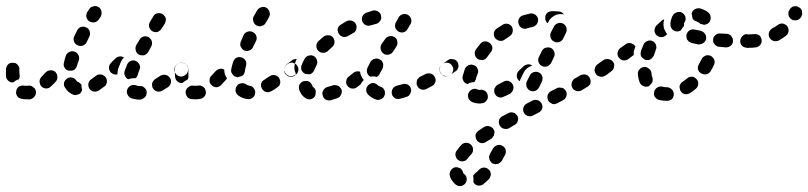

<svg xmlns="http://www.w3.org/2000/svg" viewBox="-42 -307 2678 636"><path d="M438 15Q444 9 444 -1Q444 -10 437 -16Q430 -23 421 -22Q416 -22 413 -23Q411 -23 410 -24Q401 -27 392 -24Q384 -20 380 -12Q376 -3 380 5Q383 14 392 18Q405 23 422 23Q431 22 438 15ZM58 22Q67 20 73 12Q78 5 77 -4Q76 -9 74 -13Q71 -16 67 -19Q64 -22 59 -23Q55 -24 51 -23Q49 -23 48 -23Q42 -23 39 -23Q30 -25 22 -21Q14 -16 12 -7Q11 -2 11 2Q12 6 14 10Q17 14 20 17Q24 19 28 20Q37 22 48 22Q53 22 58 22ZM224 2Q221 5 216 6Q212 8 208 8Q203 8 199 6Q183 -1 174 -16Q171 -20 170 -24Q170 -28 170 -33Q171 -37 174 -41Q177 -44 180 -47Q188 -52 197 -50Q206 -48 211 -40Q213 -37 217 -35Q221 -34 223 -31Q226 -29 228 -26Q228 -22 228 -18Q229 -14 230 -10Q230 -9 230 -8Q229 -7 229 -6Q227 -1 224 2ZM524 -33Q526 -42 521 -49Q518 -53 514 -56Q511 -58 506 -59Q502 -60 498 -59Q493 -58 489 -56Q480 -50 472 -45Q469 -43 466 -39Q463 -36 462 -31Q461 -27 462 -23Q462 -18 465 -14Q470 -6 479 -4Q488 -2 496 -7Q504 -12 514 -18Q522 -23 524 -33ZM312 -35Q313 -44 308 -51Q305 -55 301 -57Q298 -60 293 -60Q289 -61 284 -60Q280 -59 276 -56Q268 -50 261 -45Q253 -40 251 -31Q249 -22 254 -14Q258 -6 268 -4Q277 -2 285 -7Q294 -13 303 -20Q311 -25 312 -35ZM148 -53Q148 -62 141 -69Q138 -72 134 -73Q129 -75 125 -74Q120 -74 116 -72Q112 -70 109 -67Q102 -59 96 -53Q93 -50 91 -46Q89 -42 89 -37Q89 -33 91 -28Q92 -24 95 -21Q102 -14 111 -14Q121 -14 127 -21Q135 -28 143 -37Q149 -44 148 -53ZM-22 -77Q-22 -86 -16 -93Q-9 -100 0 -99Q5 -99 9 -98Q13 -96 16 -93Q19 -90 21 -85Q23 -81 22 -77Q22 -67 23 -58Q24 -54 23 -51Q22 -47 20 -44Q15 -43 10 -40Q6 -37 2 -34Q-7 -33 -14 -39Q-21 -45 -22 -54Q-23 -65 -22 -77ZM379 -93Q382 -101 391 -105Q399 -109 408 -105Q412 -103 415 -100Q418 -97 420 -93Q422 -89 422 -84Q422 -80 420 -76Q416 -66 414 -58Q413 -55 411 -52Q409 -50 407 -48Q405 -48 402 -48Q393 -48 384 -45Q383 -44 383 -44Q375 -48 372 -56Q368 -63 371 -72Q374 -81 379 -93ZM578 -65Q580 -69 581 -73Q582 -78 581 -82Q580 -86 577 -90Q572 -98 563 -99Q554 -101 546 -95H545Q541 -92 539 -88Q536 -84 536 -80Q535 -76 536 -71Q537 -67 540 -63Q545 -56 554 -54Q563 -52 571 -58L572 -59Q576 -61 578 -65ZM367 -115Q368 -116 368 -117Q361 -121 354 -120Q346 -119 340 -113Q333 -106 326 -99Q319 -92 319 -83Q319 -74 325 -67Q328 -64 333 -62Q337 -60 341 -60Q343 -60 344 -60Q346 -61 347 -61Q347 -61 347 -62Q347 -70 349 -78Q353 -89 358 -101Q361 -109 367 -115ZM172 -83Q167 -91 170 -100Q172 -111 176 -122Q179 -131 188 -135Q196 -139 205 -136Q214 -133 218 -124Q222 -116 219 -107Q215 -97 213 -89Q212 -84 209 -81Q206 -77 203 -75Q201 -74 200 -74Q198 -73 197 -73Q192 -73 187 -73Q186 -73 186 -73Q186 -73 185 -73Q176 -75 172 -83ZM408 -139Q410 -131 418 -126Q422 -124 427 -124Q431 -123 436 -124Q440 -126 443 -128Q447 -131 449 -135Q454 -144 459 -153Q463 -161 461 -170Q458 -179 450 -184Q442 -188 433 -186Q424 -183 420 -175Q414 -166 409 -157Q405 -148 408 -139ZM203 -170Q206 -161 215 -157Q223 -153 232 -156Q241 -159 245 -167Q249 -176 254 -186Q258 -194 255 -203Q253 -212 244 -216Q236 -220 227 -218Q218 -215 214 -207Q209 -197 204 -187Q200 -179 203 -170ZM452 -218Q454 -209 462 -204Q470 -199 479 -201Q488 -204 493 -212L504 -229Q506 -233 507 -238Q508 -242 507 -246Q506 -251 503 -254Q500 -258 497 -260Q489 -265 479 -263Q470 -261 466 -253L455 -235Q450 -227 452 -218ZM247 -267 253 -276Q255 -280 259 -283Q263 -285 267 -286Q271 -287 276 -287Q280 -286 284 -284Q292 -279 294 -270Q296 -261 292 -253L287 -245Q286 -243 285 -242Q284 -241 283 -240Q279 -235 272 -233Q265 -232 258 -234Q256 -235 255 -236Q254 -236 253 -237Q246 -242 244 -251Q243 -259 247 -267Z M623 20Q632 18 637 10Q642 2 639 -7Q638 -11 636 -15Q633 -18 629 -21Q625 -23 621 -24Q616 -24 612 -23Q609 -23 607 -23Q602 -23 599 -23Q590 -25 583 -19Q575 -14 573 -5Q572 4 577 12Q582 20 591 21Q598 22 607 22Q615 22 623 20ZM786 21Q791 20 794 17Q798 15 800 11Q803 7 803 3Q805 -6 799 -14Q794 -22 785 -23Q778 -24 774 -27Q767 -33 757 -31Q748 -30 743 -23Q740 -19 739 -15Q738 -10 738 -6Q739 -1 741 2Q743 6 747 9Q760 19 777 21Q782 22 786 21ZM883 -23Q885 -27 886 -31Q887 -36 886 -40Q885 -44 883 -48Q878 -56 869 -58Q860 -60 852 -55Q842 -49 834 -43Q830 -41 827 -38Q824 -34 823 -30Q822 -25 823 -21Q824 -16 826 -13Q828 -9 832 -6Q836 -3 840 -2Q844 -1 849 -2Q853 -3 857 -5Q866 -10 876 -17Q880 -20 883 -23ZM708 -45Q709 -46 710 -48Q710 -48 710 -48Q704 -56 702 -65Q701 -70 701 -76Q698 -78 695 -79Q692 -80 688 -79Q684 -79 680 -77Q676 -75 673 -72Q665 -63 658 -56Q652 -50 652 -40Q652 -31 659 -25Q662 -21 666 -20Q670 -18 675 -18Q679 -18 683 -20Q687 -22 690 -25Q698 -33 706 -42Q707 -43 708 -45ZM546 -37Q539 -43 538 -52Q537 -64 537 -77Q537 -86 543 -93Q550 -99 559 -99Q568 -99 575 -93Q582 -86 582 -77Q582 -66 582 -57Q583 -53 582 -50Q581 -46 579 -43Q574 -41 570 -38Q566 -35 563 -33Q563 -32 563 -32Q563 -32 562 -32Q553 -31 546 -37ZM734 -55Q731 -57 728 -61Q725 -65 724 -69Q723 -73 724 -78Q726 -89 730 -101Q731 -106 734 -109Q736 -113 740 -115Q744 -117 749 -118Q753 -118 757 -117Q766 -115 771 -107Q776 -98 773 -89Q770 -79 769 -70Q768 -65 765 -60Q761 -56 757 -54Q756 -54 754 -54Q750 -53 745 -51Q745 -51 744 -51Q743 -51 743 -52Q738 -52 734 -55ZM946 -73Q948 -82 942 -90Q940 -94 936 -96Q932 -98 928 -99Q923 -100 919 -99Q915 -98 911 -95L909 -94Q901 -88 900 -79Q898 -70 903 -62Q906 -59 910 -56Q913 -54 918 -53Q922 -52 927 -53Q931 -54 935 -57L937 -59Q945 -64 946 -73ZM754 -161Q753 -157 755 -153Q757 -149 760 -145Q763 -142 767 -140Q771 -138 775 -138Q780 -138 784 -140Q788 -141 791 -144Q795 -147 796 -151Q801 -161 806 -171Q810 -179 807 -188Q804 -197 795 -201Q787 -205 778 -202Q769 -199 765 -191Q760 -180 756 -170Q754 -166 754 -161ZM797 -237Q799 -228 807 -223Q811 -221 815 -220Q820 -219 824 -221Q828 -222 832 -224Q836 -227 838 -231L849 -250Q851 -254 852 -259Q852 -263 851 -267Q850 -272 847 -275Q845 -279 841 -281Q833 -286 824 -283Q815 -281 810 -273L799 -254Q794 -246 797 -237Z M1088 6Q1092 -2 1089 -11Q1087 -15 1084 -18Q1081 -22 1077 -23Q1073 -25 1068 -25Q1064 -26 1060 -24Q1051 -21 1043 -19Q1039 -18 1035 -15Q1031 -12 1029 -8Q1027 -5 1026 0Q1025 4 1027 9Q1029 18 1037 23Q1045 27 1054 25Q1065 22 1076 18Q1084 15 1088 6ZM1228 16Q1225 19 1221 21Q1217 23 1213 24Q1208 24 1204 23Q1188 17 1178 7Q1171 0 1171 -9Q1171 -18 1178 -25Q1181 -28 1185 -30Q1189 -32 1193 -32Q1198 -32 1202 -30Q1206 -28 1209 -25Q1212 -22 1218 -20Q1224 -18 1228 -14Q1232 -9 1233 -3Q1233 0 1233 4Q1233 5 1233 6Q1233 7 1232 8Q1231 12 1228 16ZM986 22Q977 23 970 18Q962 13 957 6Q952 -1 949 -10Q948 -14 948 -18Q948 -23 950 -27Q953 -31 956 -34Q959 -37 964 -38Q968 -39 972 -39Q977 -39 981 -37Q985 -35 988 -31Q991 -28 992 -24Q993 -22 993 -21Q994 -20 995 -19Q998 -17 1001 -13Q1003 -10 1004 -5Q1004 -4 1004 -3Q1003 2 1003 7Q1003 8 1002 10Q1002 11 1001 12Q996 20 986 22ZM1312 10Q1315 7 1317 3Q1319 -1 1320 -5Q1320 -10 1319 -14Q1316 -23 1308 -27Q1299 -31 1291 -28Q1281 -25 1272 -23Q1268 -22 1264 -19Q1261 -17 1259 -13Q1256 -9 1256 -5Q1255 0 1256 4Q1258 13 1266 18Q1274 23 1283 20Q1293 18 1304 14Q1308 13 1312 10ZM1400 -35Q1403 -44 1398 -52Q1396 -56 1393 -59Q1389 -62 1385 -63Q1381 -64 1376 -64Q1372 -64 1368 -62Q1359 -57 1350 -53Q1346 -51 1343 -47Q1340 -44 1339 -40Q1338 -36 1338 -31Q1338 -27 1340 -23Q1344 -14 1353 -11Q1362 -8 1370 -12Q1379 -17 1389 -22Q1397 -26 1400 -35ZM1132 -14Q1128 -13 1123 -14Q1119 -14 1115 -17Q1111 -19 1109 -23Q1103 -30 1105 -39Q1106 -49 1114 -54Q1121 -60 1129 -66Q1132 -69 1137 -70Q1141 -71 1145 -71Q1147 -70 1148 -70Q1150 -70 1151 -69Q1151 -63 1154 -57Q1157 -49 1163 -42Q1162 -41 1162 -41Q1156 -35 1152 -27Q1152 -27 1152 -27Q1146 -22 1140 -18Q1136 -15 1132 -14ZM1185 -102Q1190 -110 1199 -112Q1208 -115 1216 -110Q1220 -108 1223 -105Q1225 -101 1227 -97Q1228 -93 1227 -88Q1227 -84 1225 -80Q1220 -71 1216 -63Q1215 -60 1212 -57Q1209 -54 1206 -52Q1200 -54 1193 -54Q1189 -54 1184 -53Q1177 -58 1174 -66Q1172 -74 1175 -82Q1180 -91 1185 -102ZM1456 -65Q1458 -69 1459 -73Q1460 -77 1459 -82Q1458 -86 1455 -90Q1450 -98 1441 -99Q1432 -101 1424 -95Q1416 -90 1414 -81Q1413 -71 1418 -64Q1421 -60 1424 -58Q1428 -55 1433 -54Q1437 -54 1441 -55Q1446 -56 1449 -58L1450 -59Q1454 -61 1456 -65ZM918 -55Q909 -57 904 -64Q898 -72 900 -81Q902 -90 909 -95Q916 -100 925 -107Q928 -110 933 -111Q937 -112 941 -111Q938 -106 936 -100Q933 -92 933 -83Q933 -74 937 -65Q937 -63 939 -61Q937 -60 935 -59Q927 -53 918 -55ZM957 -74Q954 -83 957 -91Q961 -102 967 -112Q969 -116 973 -119Q976 -122 981 -123Q985 -124 989 -124Q994 -123 998 -121Q1006 -116 1008 -107Q1011 -99 1006 -90Q1002 -82 999 -75Q997 -70 994 -67Q991 -64 987 -62Q985 -62 984 -61Q982 -61 980 -61Q977 -61 973 -62Q972 -62 971 -62Q970 -62 970 -62Q970 -62 970 -62Q961 -66 957 -74ZM1219 -144Q1221 -135 1229 -129Q1236 -124 1245 -126Q1255 -128 1260 -136L1271 -153Q1276 -160 1274 -170Q1273 -179 1265 -184Q1257 -189 1248 -187Q1239 -185 1234 -178L1222 -161Q1217 -153 1219 -144ZM1006 -155Q1006 -145 1012 -139Q1019 -132 1028 -132Q1038 -132 1044 -138Q1051 -145 1058 -151Q1065 -157 1066 -166Q1067 -175 1061 -183Q1055 -190 1046 -190Q1036 -191 1029 -185Q1021 -178 1013 -171Q1006 -164 1006 -155ZM1077 -213Q1075 -204 1080 -196Q1084 -188 1094 -185Q1103 -183 1111 -188Q1119 -192 1127 -197Q1136 -201 1138 -210Q1141 -219 1137 -227Q1132 -236 1124 -238Q1115 -241 1106 -237Q1097 -232 1088 -226Q1080 -222 1077 -213ZM1317 -226 1318 -227Q1322 -235 1320 -244Q1317 -253 1309 -258Q1301 -262 1292 -260Q1283 -257 1278 -249V-248Q1274 -241 1270 -234Q1267 -230 1267 -225Q1266 -221 1267 -217Q1268 -212 1271 -209Q1274 -205 1277 -203Q1285 -198 1295 -200Q1304 -203 1308 -211Q1313 -218 1316 -225Q1317 -225 1317 -225Q1317 -225 1317 -225ZM1159 -254Q1155 -246 1158 -237Q1161 -228 1169 -224Q1177 -220 1186 -223Q1196 -226 1204 -228Q1209 -229 1212 -232Q1216 -235 1218 -239Q1220 -242 1221 -247Q1221 -251 1220 -256Q1218 -265 1210 -269Q1202 -274 1193 -272Q1183 -269 1172 -265Q1163 -262 1159 -254Z M1492 264Q1491 260 1488 256Q1486 252 1482 250Q1481 250 1481 250Q1480 249 1480 249Q1479 249 1478 249Q1475 248 1473 247Q1471 247 1469 247Q1467 247 1465 247Q1456 250 1451 258Q1446 266 1448 275Q1450 284 1456 292Q1461 299 1468 305Q1471 307 1476 309Q1480 310 1485 309Q1489 309 1493 306Q1497 304 1499 301Q1505 293 1504 284Q1503 275 1495 269Q1494 268 1493 267Q1492 266 1492 264ZM1526 296Q1526 297 1527 297Q1527 298 1528 299Q1530 302 1534 305Q1538 307 1543 308Q1547 308 1551 307Q1556 306 1559 303Q1568 296 1578 286Q1581 282 1582 278Q1584 274 1584 270Q1583 265 1582 261Q1580 257 1576 254Q1570 248 1560 248Q1551 249 1545 255Q1538 263 1532 267Q1530 269 1528 271Q1526 273 1525 276Q1526 278 1526 281Q1527 288 1526 296ZM1578 211Q1578 216 1579 220Q1580 224 1583 228Q1585 231 1589 234Q1593 236 1598 237Q1602 237 1606 236Q1611 235 1614 232Q1618 229 1620 226Q1625 217 1631 206Q1635 198 1633 189Q1630 180 1622 176Q1614 171 1605 174Q1596 177 1591 185Q1586 194 1581 203Q1579 207 1578 211ZM1524 196Q1525 192 1525 188Q1525 183 1523 179Q1521 175 1518 172Q1511 166 1502 166Q1493 166 1486 173Q1478 182 1471 192Q1468 195 1467 200Q1466 204 1467 209Q1468 213 1470 217Q1472 221 1476 223Q1483 229 1493 227Q1502 226 1507 218Q1512 211 1519 204Q1522 201 1524 196ZM1592 145Q1595 142 1595 137Q1596 133 1596 129Q1595 124 1592 120Q1587 113 1578 111Q1569 109 1561 114Q1552 120 1543 126Q1539 129 1537 132Q1534 136 1533 140Q1533 145 1534 149Q1535 154 1537 157Q1542 165 1552 167Q1561 168 1568 163Q1577 157 1586 152Q1589 149 1592 145ZM1673 94Q1676 85 1672 77Q1669 73 1666 70Q1663 67 1658 66Q1654 65 1650 65Q1645 66 1641 68L1622 78Q1614 82 1611 91Q1609 100 1613 108Q1618 117 1626 119Q1635 122 1644 118L1662 107Q1671 103 1673 94ZM1749 61Q1752 58 1754 53Q1755 49 1755 45Q1754 40 1752 36Q1748 28 1739 25Q1730 22 1722 26L1703 36Q1695 40 1692 49Q1689 58 1693 66Q1697 74 1706 77Q1715 80 1723 76L1742 66Q1746 64 1749 61ZM1834 12Q1837 3 1833 -5Q1831 -9 1827 -12Q1824 -15 1820 -16Q1815 -17 1811 -17Q1806 -17 1803 -15L1783 -5Q1775 0 1772 8Q1770 17 1774 26Q1776 30 1779 32Q1783 35 1787 37Q1791 38 1796 38Q1800 37 1804 35L1823 25Q1831 21 1834 12ZM1553 35Q1562 35 1568 28Q1575 21 1574 12Q1574 8 1572 3Q1570 -1 1567 -4Q1564 -7 1560 -8Q1555 -10 1551 -10Q1550 -9 1549 -9Q1543 -9 1539 -11Q1531 -15 1522 -11Q1514 -7 1510 1Q1508 5 1508 10Q1508 14 1510 19Q1512 23 1515 26Q1518 29 1522 31Q1534 36 1549 36Q1551 36 1553 35ZM1654 -3Q1657 -7 1658 -11Q1659 -15 1659 -20Q1658 -24 1656 -28Q1651 -36 1642 -39Q1633 -41 1625 -36Q1616 -31 1608 -27Q1604 -25 1601 -22Q1598 -18 1596 -14Q1595 -10 1595 -5Q1595 -1 1597 3Q1601 12 1610 15Q1619 18 1627 13Q1638 9 1648 3Q1652 0 1654 -3ZM1914 -32Q1916 -41 1911 -50Q1909 -53 1906 -56Q1902 -59 1898 -60Q1893 -61 1889 -60Q1885 -60 1881 -58Q1872 -52 1862 -47Q1858 -45 1856 -41Q1853 -38 1852 -33Q1851 -29 1851 -25Q1852 -20 1854 -16Q1858 -8 1867 -6Q1876 -3 1885 -8Q1894 -13 1903 -19Q1911 -23 1914 -32ZM1701 -29Q1701 -25 1702 -20Q1704 -16 1706 -13Q1709 -9 1713 -7Q1722 -3 1731 -6Q1739 -9 1744 -18L1753 -37Q1755 -41 1755 -45Q1756 -50 1754 -54Q1753 -58 1750 -62Q1747 -65 1743 -67Q1735 -71 1726 -68Q1717 -65 1713 -57L1703 -37Q1701 -33 1701 -29ZM1499 -32Q1495 -35 1493 -39Q1491 -43 1490 -47Q1490 -52 1491 -56Q1494 -67 1498 -79Q1502 -87 1510 -91Q1519 -95 1527 -91Q1532 -90 1535 -87Q1538 -84 1540 -79Q1542 -75 1542 -71Q1542 -66 1540 -62Q1536 -53 1534 -44Q1534 -42 1532 -40Q1531 -37 1529 -35Q1521 -35 1513 -32Q1510 -30 1507 -28Q1507 -28 1507 -28Q1507 -28 1507 -28Q1502 -30 1499 -32ZM1703 -80Q1710 -86 1719 -89Q1720 -90 1721 -90Q1718 -92 1715 -93Q1712 -94 1709 -94Q1704 -94 1700 -92Q1696 -91 1693 -88Q1685 -81 1678 -74Q1671 -68 1670 -59Q1669 -49 1675 -42Q1676 -41 1677 -40Q1678 -39 1680 -38Q1681 -43 1683 -47L1693 -67Q1696 -74 1703 -80ZM1975 -73Q1977 -82 1971 -90Q1969 -94 1965 -96Q1961 -98 1957 -99Q1953 -100 1948 -99Q1944 -98 1940 -95L1937 -94Q1930 -88 1928 -79Q1926 -70 1932 -62Q1934 -59 1938 -56Q1942 -54 1946 -53Q1951 -52 1955 -53Q1959 -54 1963 -57L1966 -59Q1974 -64 1975 -73ZM1467 -71 1450 -59Q1446 -56 1442 -55Q1438 -54 1433 -55Q1429 -56 1425 -58Q1421 -60 1419 -64Q1413 -72 1415 -81Q1416 -90 1424 -95L1442 -108Q1449 -113 1458 -111Q1468 -110 1473 -102Q1476 -99 1476 -94Q1477 -90 1477 -86Q1475 -82 1474 -78Q1473 -76 1471 -74Q1469 -72 1467 -71ZM1742 -101Q1745 -92 1754 -88Q1758 -86 1762 -86Q1766 -86 1771 -87Q1775 -89 1778 -92Q1782 -95 1784 -99L1793 -118Q1797 -126 1794 -135Q1791 -144 1783 -148Q1779 -150 1775 -150Q1770 -150 1766 -149Q1762 -148 1758 -145Q1755 -142 1753 -138L1743 -118Q1739 -110 1742 -101ZM1531 -127Q1532 -118 1540 -112Q1543 -110 1547 -109Q1552 -108 1556 -108Q1561 -109 1565 -111Q1568 -113 1571 -117Q1577 -125 1583 -133Q1589 -140 1589 -149Q1588 -158 1581 -164Q1574 -170 1564 -170Q1555 -169 1549 -162Q1542 -153 1535 -144Q1529 -136 1531 -127ZM1782 -182Q1785 -173 1794 -169Q1802 -165 1811 -168Q1820 -171 1824 -180L1833 -199Q1837 -207 1834 -216Q1831 -225 1823 -229Q1815 -233 1806 -230Q1797 -227 1793 -219L1783 -200Q1779 -191 1782 -182ZM1594 -198Q1593 -188 1598 -181Q1601 -177 1605 -175Q1609 -172 1613 -172Q1618 -171 1622 -172Q1626 -173 1630 -176Q1638 -182 1646 -187Q1654 -192 1656 -201Q1658 -210 1654 -218Q1649 -226 1640 -228Q1631 -230 1623 -225Q1613 -219 1603 -212Q1596 -207 1594 -198ZM1677 -245Q1673 -237 1676 -228Q1678 -219 1687 -214Q1695 -210 1704 -213Q1713 -216 1723 -218Q1727 -219 1731 -222Q1734 -224 1737 -228Q1739 -232 1740 -236Q1741 -241 1740 -245Q1738 -254 1730 -259Q1722 -264 1713 -262Q1701 -259 1690 -256Q1681 -253 1677 -245ZM1765 -256Q1767 -260 1770 -264Q1773 -267 1777 -268Q1782 -270 1786 -270H1787Q1798 -270 1809 -269Q1814 -269 1819 -266Q1823 -264 1826 -259Q1824 -260 1821 -260Q1812 -261 1803 -259Q1794 -256 1787 -250Q1780 -245 1776 -237Q1774 -233 1772 -230Q1768 -233 1766 -238Q1764 -242 1764 -248Q1764 -252 1765 -256Z M2167 27H2168Q2177 27 2184 21Q2190 14 2190 5Q2190 0 2188 -4Q2187 -8 2183 -11Q2180 -14 2176 -16Q2172 -18 2168 -18H2167Q2159 -18 2152 -20Q2143 -22 2135 -17Q2127 -12 2125 -3Q2124 1 2124 5Q2125 10 2127 14Q2130 17 2133 20Q2137 23 2141 24Q2154 27 2167 27ZM2271 -29Q2272 -38 2265 -45Q2263 -48 2259 -50Q2255 -53 2250 -53Q2246 -53 2241 -52Q2237 -50 2234 -47Q2226 -41 2219 -36Q2215 -34 2213 -30Q2210 -26 2209 -22Q2209 -17 2210 -13Q2210 -9 2213 -5Q2218 3 2227 5Q2236 6 2244 1Q2254 -5 2263 -13Q2270 -19 2271 -29ZM2089 -22Q2080 -26 2077 -34Q2072 -47 2071 -61Q2070 -70 2076 -77Q2082 -84 2091 -85Q2100 -86 2107 -80Q2115 -74 2116 -65Q2116 -57 2119 -50Q2121 -46 2120 -42Q2120 -37 2118 -33Q2118 -33 2118 -33Q2118 -33 2118 -33Q2114 -29 2110 -24Q2110 -24 2109 -23Q2108 -22 2108 -22Q2107 -22 2106 -21Q2097 -18 2089 -22ZM1992 -86Q1994 -95 1989 -102Q1983 -110 1974 -111Q1965 -113 1957 -108Q1946 -100 1940 -96Q1937 -93 1934 -89Q1932 -85 1931 -81Q1930 -77 1931 -72Q1932 -68 1934 -64Q1940 -57 1949 -55Q1958 -53 1966 -58Q1972 -63 1983 -71Q1991 -76 1992 -86ZM2324 -109Q2320 -118 2312 -122Q2308 -124 2304 -124Q2299 -124 2295 -123Q2291 -121 2287 -118Q2284 -115 2282 -111Q2278 -103 2273 -94Q2271 -91 2270 -86Q2269 -82 2270 -77Q2272 -73 2274 -69Q2277 -66 2281 -64Q2289 -59 2298 -61Q2307 -63 2312 -71Q2318 -81 2323 -92Q2327 -100 2324 -109ZM2056 -124 2039 -111Q2032 -106 2022 -107Q2013 -109 2008 -116Q2002 -124 2004 -133Q2005 -142 2013 -148L2030 -160Q2034 -163 2038 -164Q2042 -165 2047 -164Q2051 -163 2055 -161Q2059 -159 2061 -155Q2062 -155 2062 -154Q2062 -154 2063 -153Q2061 -149 2060 -145Q2057 -137 2057 -128Q2057 -126 2058 -125Q2057 -124 2057 -124Q2057 -124 2056 -124ZM2080 -129Q2080 -124 2082 -120Q2084 -116 2088 -114Q2091 -111 2095 -109Q2099 -108 2104 -108Q2108 -108 2112 -110Q2116 -112 2119 -116Q2122 -119 2124 -123Q2127 -132 2130 -141Q2134 -149 2131 -158Q2128 -167 2119 -171Q2111 -175 2102 -171Q2094 -168 2090 -160Q2085 -149 2081 -138Q2080 -133 2080 -129ZM2450 -155Q2456 -162 2456 -171Q2457 -180 2450 -187Q2443 -193 2434 -193L2432 -194Q2423 -194 2417 -187Q2410 -180 2410 -171Q2410 -162 2416 -155Q2423 -149 2432 -149L2434 -148Q2443 -148 2450 -155ZM2379 -156Q2386 -162 2386 -172Q2386 -176 2385 -180Q2383 -184 2380 -188Q2377 -191 2373 -193Q2369 -195 2365 -195Q2354 -196 2344 -196Q2335 -197 2328 -191Q2321 -185 2320 -176Q2320 -171 2321 -167Q2323 -163 2326 -159Q2329 -156 2333 -154Q2337 -152 2341 -152Q2351 -151 2363 -150Q2372 -150 2379 -156ZM2287 -164Q2295 -169 2297 -178Q2297 -183 2297 -187Q2296 -191 2293 -195Q2291 -199 2287 -201Q2283 -204 2279 -205Q2268 -207 2260 -209Q2251 -211 2243 -207Q2235 -202 2232 -193Q2231 -189 2232 -184Q2232 -180 2234 -176Q2237 -172 2240 -169Q2244 -167 2248 -165Q2258 -163 2270 -160Q2279 -159 2287 -164ZM2149 -184Q2140 -184 2133 -190Q2126 -197 2126 -206Q2126 -215 2132 -222Q2141 -231 2149 -238Q2151 -240 2153 -241Q2155 -242 2158 -243Q2155 -232 2156 -221Q2157 -212 2161 -205Q2164 -199 2168 -194Q2167 -193 2165 -191Q2158 -184 2149 -184ZM2187 -208Q2180 -214 2179 -223Q2178 -234 2182 -245Q2184 -253 2189 -259Q2195 -266 2204 -267Q2213 -269 2220 -263Q2228 -257 2229 -248Q2230 -239 2225 -232Q2224 -231 2224 -231Q2223 -228 2224 -227Q2224 -226 2224 -224Q2224 -222 2223 -220Q2220 -217 2218 -214Q2215 -210 2213 -206Q2211 -205 2208 -204Q2206 -203 2203 -203Q2194 -202 2187 -208ZM2265 -236Q2261 -237 2257 -240Q2254 -242 2252 -246Q2252 -249 2251 -251Q2251 -256 2249 -261Q2249 -262 2249 -262Q2249 -263 2250 -264Q2252 -273 2261 -277Q2269 -281 2278 -279Q2292 -275 2304 -266Q2311 -260 2312 -251Q2313 -241 2308 -234Q2305 -230 2301 -228Q2297 -226 2293 -225Q2292 -225 2291 -225Q2290 -225 2289 -225Q2286 -226 2283 -227Q2282 -227 2281 -227Q2280 -228 2278 -228Q2277 -229 2276 -230Q2271 -234 2265 -236Z M2476 -158Q2482 -165 2481 -174Q2480 -184 2473 -190Q2465 -195 2456 -194Q2445 -193 2434 -193Q2430 -194 2426 -192Q2421 -190 2418 -187Q2415 -184 2413 -180Q2412 -176 2412 -171Q2411 -162 2418 -155Q2424 -149 2434 -149Q2448 -148 2461 -150Q2470 -151 2476 -158ZM2570 -203Q2571 -212 2566 -220Q2560 -227 2551 -229Q2542 -230 2534 -224Q2526 -218 2516 -213Q2508 -208 2505 -199Q2503 -190 2507 -182Q2512 -174 2521 -171Q2530 -169 2538 -173Q2550 -180 2561 -188Q2569 -194 2570 -203ZM2615 -264Q2615 -269 2614 -273Q2612 -277 2609 -280Q2605 -283 2601 -285Q2593 -288 2584 -285Q2576 -281 2572 -272Q2572 -271 2571 -271Q2568 -262 2571 -253Q2575 -245 2583 -241Q2592 -238 2601 -241Q2609 -245 2613 -253Q2613 -255 2614 -256Q2616 -260 2615 -264Z"/></svg>

Font: FRB American Cursive Dashed Extrabold
Style: Bold Italic
Weight: 800
Italic angle: -25°
Version: Version 2.0;Modular Font Editor K font №1